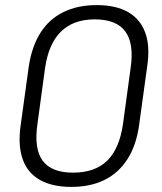

<svg xmlns="http://www.w3.org/2000/svg" viewBox="-20 -727 637 754"><path d="M260 7Q185 7 136.5 -20.5Q88 -48 69 -102Q50 -156 61 -234L93 -466Q105 -545 139 -598.5Q173 -652 229 -679.5Q285 -707 360 -707Q435 -707 483 -679.5Q531 -652 550.5 -598.5Q570 -545 558 -466L526 -234Q515 -156 480.5 -102Q446 -48 390.5 -20.5Q335 7 260 7ZM267 -49Q353 -49 401 -96Q449 -143 463 -240L493 -460Q507 -556 472 -603.5Q437 -651 352 -651Q269 -651 220 -603.5Q171 -556 157 -460L127 -240Q113 -143 147.5 -96Q182 -49 267 -49Z"/></svg>

Font: Pathway Extreme SemiCondensed ExtraLight
Style: Italic
Weight: 250
Width: 4
Italic angle: -8°
Version: Version 1.001;gftools[0.9.26]